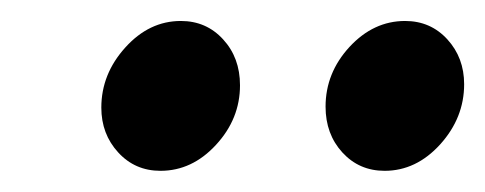

<svg xmlns="http://www.w3.org/2000/svg" viewBox="-20 -651 465 184"><path d="M368.2 -630.9Q392.6 -630.9 408.7 -613.3Q424.8 -595.7 424.8 -570.3Q424.8 -538.1 401.9 -512.7Q378.9 -487.3 348.6 -487.3Q324.2 -487.3 308.1 -504.9Q292 -522.5 292 -548.8Q292 -581.1 314.9 -606Q337.9 -630.9 368.2 -630.9ZM153.3 -630.9Q177.7 -630.9 193.8 -613.3Q210 -595.7 210 -569.3Q210 -537.1 187 -512.2Q164.1 -487.3 133.8 -487.3Q109.4 -487.3 93.3 -504.9Q77.1 -522.5 77.1 -547.9Q77.1 -580.1 100.1 -605.5Q123 -630.9 153.3 -630.9Z"/></svg>

Font: Crimson Text
Style: Bold Italic
Weight: 700
Italic angle: -11°
Designer: Sebastian Kosch
Foundry: Sebastian Kosch
Version: Version 1.100; ttfautohint (v1.8.4)